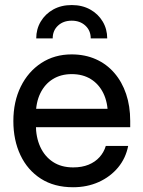

<svg xmlns="http://www.w3.org/2000/svg" viewBox="-20 -748 581 779"><path d="M276.4 11.7Q200.2 11.7 146 -22.9Q91.8 -57.6 63 -118.4Q34.2 -179.2 34.2 -256.8Q34.2 -335.4 64.2 -396.5Q94.2 -457.5 147.7 -492.4Q201.2 -527.3 270.5 -527.3Q324.7 -527.3 368.7 -507.8Q412.6 -488.3 443.8 -452.1Q475.1 -416 491.7 -366.7Q508.3 -317.4 508.3 -257.3V-231.9H79.1V-306.6H458L417.5 -282.2Q417.5 -332.5 399.4 -369.6Q381.3 -406.7 348.6 -427Q315.9 -447.3 271 -447.3Q227.1 -447.3 194.3 -427Q161.6 -406.7 143.6 -369.6Q125.5 -332.5 125.5 -282.2V-242.2Q125.5 -191.4 143.3 -152.3Q161.1 -113.3 194.8 -91.1Q228.5 -68.8 276.9 -68.8Q312.5 -68.8 339.4 -79.8Q366.2 -90.8 383.8 -110.4Q401.4 -129.9 409.2 -155.8H500Q490.2 -106 459 -68.4Q427.7 -30.8 380.6 -9.5Q333.5 11.7 276.4 11.7ZM271 -727.5Q313.5 -727.5 345.9 -709.5Q378.4 -691.4 396.7 -660.6Q415 -629.9 415 -592.3H348.1Q348.1 -624 326.4 -644Q304.7 -664.1 271 -664.1Q236.8 -664.1 215.3 -644Q193.8 -624 193.8 -592.3H127Q127 -629.9 145.3 -660.6Q163.6 -691.4 196 -709.5Q228.5 -727.5 271 -727.5Z"/></svg>

Font: Inter Cardless Display
Style: Regular
Weight: 400
Designer: Rasmus Andersson
Foundry: rsms
Version: Version 4.001;git-9221beed3